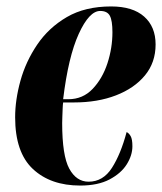

<svg xmlns="http://www.w3.org/2000/svg" viewBox="-20 -566 503 596"><path d="M229 10Q137 10 82 -41.5Q27 -93 27 -202Q27 -256 43.5 -315.5Q60 -375 95.5 -427.5Q131 -480 187.5 -513Q244 -546 325 -546Q392 -546 427.5 -514.5Q463 -483 463 -428Q463 -372 430 -332Q397 -292 340 -270Q283 -248 210 -248H176Q175 -242 174.5 -229Q174 -216 173.5 -203Q173 -190 173 -184Q173 -83 195 -42.5Q217 -2 255 -2Q300 -2 327.5 -45Q355 -88 373 -156Q380 -153 385.5 -143.5Q391 -134 391 -112Q391 -84 373.5 -56Q356 -28 320 -9Q284 10 229 10ZM192 -258Q237 -258 267.5 -290Q298 -322 313.5 -369.5Q329 -417 329 -466Q329 -502 321 -517Q313 -532 291 -532Q257 -532 224.5 -461Q192 -390 176 -258Z"/></svg>

Font: Noto Serif Display ExtraCondensed ExtraBold
Style: Italic
Weight: 800
Width: 2
Italic angle: -12°
Designer: Monotype Design Team
Foundry: Monotype Imaging Inc.
Version: Version 2.009